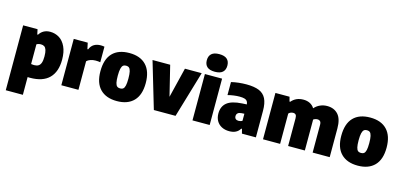

<svg xmlns="http://www.w3.org/2000/svg" viewBox="-82 -1397 4619 2201"><g transform="rotate(15 2227.0 -297.0)"><path d="M43.5 -550H214.5L227 -490.5H235.5Q255.5 -523 287.8 -541Q320 -559 364 -559Q422.5 -559 470.8 -529.5Q519 -500 548 -438.2Q577 -376.5 577 -285Q577 -141.5 501.5 -65.5Q426 10.5 274 10.5Q263.5 10.5 246.5 9.5V220H43.5ZM372 -268Q372 -316.5 363.2 -343.8Q354.5 -371 338.2 -381.8Q322 -392.5 297.5 -392.5Q283.5 -392.5 270 -389Q256.5 -385.5 246.5 -379V-145Q267.5 -142 281.5 -142Q313 -142 332.8 -153.8Q352.5 -165.5 362.2 -193Q372 -220.5 372 -268Z M644 -550H810L825.5 -477H834Q851.5 -520 884.5 -539.5Q917.5 -559 963.5 -559Q984 -559 1007 -555V-370Q984.5 -375 950.5 -375Q919 -375 890.5 -365Q862 -355 847 -339V0H644Z M1035 -272Q1035 -414.5 1104.2 -486.8Q1173.5 -559 1304 -559Q1433.5 -559 1503 -486Q1572.5 -413 1572.5 -273.5Q1572.5 -133 1502.5 -61Q1432.5 11 1304 11Q1175.5 11 1105.2 -60.8Q1035 -132.5 1035 -272ZM1367 -272Q1367 -326.5 1360 -356.5Q1353 -386.5 1339.5 -397.8Q1326 -409 1304 -409Q1282 -409 1268.5 -397.8Q1255 -386.5 1247.8 -357Q1240.5 -327.5 1240.5 -273.5Q1240.5 -219.5 1247.2 -190.2Q1254 -161 1267.8 -150Q1281.5 -139 1304 -139Q1326.5 -139 1340 -150Q1353.5 -161 1360.2 -189.8Q1367 -218.5 1367 -272Z M1963.5 -550H2162.5L1999.5 0H1742L1579 -550H1788.5L1876 -193Z M2200.5 0V-550H2404.5V0ZM2180.5 -709Q2180.5 -759.5 2210.5 -786.5Q2240.5 -813.5 2302.5 -813.5Q2364.5 -813.5 2394.5 -786.5Q2424.5 -759.5 2424.5 -709Q2424.5 -658.5 2394.5 -631.5Q2364.5 -604.5 2302.5 -604.5Q2240.5 -604.5 2210.5 -631.5Q2180.5 -658.5 2180.5 -709Z M2953 -314V0H2787.5L2773.5 -53H2765Q2728 11 2638 11Q2586 11 2547 -9.8Q2508 -30.5 2487.2 -67.8Q2466.5 -105 2466.5 -154Q2466.5 -237.5 2522 -282.8Q2577.5 -328 2699.5 -335L2755 -338Q2753 -362 2743 -376Q2733 -390 2711.2 -396.5Q2689.5 -403 2652 -403Q2620 -403 2583 -398Q2546 -393 2513 -384V-538.5Q2553 -548.5 2600.8 -553.8Q2648.5 -559 2692 -559Q2786 -559 2842.8 -535.5Q2899.5 -512 2926.2 -458.8Q2953 -405.5 2953 -314ZM2755.5 -144V-227.5L2723 -225.5Q2693.5 -224 2678.8 -211Q2664 -198 2664 -175Q2664 -154 2676.5 -142.8Q2689 -131.5 2710.5 -131.5Q2736.5 -131.5 2755.5 -144Z M3829 -340V0H3626.5V-328.5Q3626.5 -358 3614.8 -370.2Q3603 -382.5 3582 -382.5Q3568.5 -382.5 3556 -378.2Q3543.5 -374 3533.5 -366.5Q3534 -361 3534 -349.5V0H3335.5V-328.5Q3335.5 -358 3325 -370.2Q3314.5 -382.5 3293.5 -382.5Q3278 -382.5 3263.5 -376.2Q3249 -370 3240.5 -359.5V0H3037.5V-550H3205L3219 -496H3227.5Q3254 -527.5 3289.2 -543.2Q3324.5 -559 3370 -559Q3412 -559 3445.5 -542.5Q3479 -526 3500.5 -492Q3529.5 -525 3568.5 -542Q3607.5 -559 3651 -559Q3733 -559 3781 -506.2Q3829 -453.5 3829 -340Z M3893.5 -272Q3893.5 -414.5 3962.8 -486.8Q4032 -559 4162.5 -559Q4292 -559 4361.5 -486Q4431 -413 4431 -273.5Q4431 -133 4361 -61Q4291 11 4162.5 11Q4034 11 3963.8 -60.8Q3893.5 -132.5 3893.5 -272ZM4225.5 -272Q4225.5 -326.5 4218.5 -356.5Q4211.5 -386.5 4198 -397.8Q4184.5 -409 4162.5 -409Q4140.5 -409 4127 -397.8Q4113.5 -386.5 4106.2 -357Q4099 -327.5 4099 -273.5Q4099 -219.5 4105.8 -190.2Q4112.5 -161 4126.2 -150Q4140 -139 4162.5 -139Q4185 -139 4198.5 -150Q4212 -161 4218.8 -189.8Q4225.5 -218.5 4225.5 -272Z"/></g></svg>

Font: Encode Sans SemiCondensed Black
Style: Regular
Weight: 900
Width: 4
Designer: Multiple Designers
Foundry: Impallari Type
Version: Version 2.000